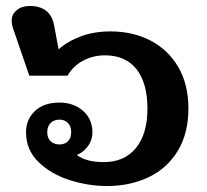

<svg xmlns="http://www.w3.org/2000/svg" viewBox="-20 -607 692 642"><path d="M67 -165Q67 -207 96.5 -235.5Q126 -264 179 -264Q226 -264 257.5 -236.5Q289 -209 289 -164Q289 -129 260 -103Q251 -95 237 -89Q267 -65 327 -65Q396 -65 434.5 -112Q473 -159 473 -244Q473 -329 436.5 -375.5Q400 -422 331 -422Q292 -422 258.5 -404.5Q225 -387 206 -354H78L24 -511Q19 -526 19 -539Q19 -559 36 -573Q53 -587 79 -587Q149 -587 161 -522L176 -442Q206 -469 250.5 -485.5Q295 -502 349 -502Q424 -502 483 -471.5Q542 -441 576 -383Q610 -325 610 -244Q610 -162 575 -103.5Q540 -45 478 -15Q416 15 337 15Q275 15 212.5 -5Q150 -25 108.5 -65.5Q67 -106 67 -165ZM218 -165Q218 -185 207 -196Q196 -207 179 -207Q161 -207 149.5 -196Q138 -185 138 -165Q138 -145 149.5 -134.5Q161 -124 179 -124Q196 -124 207 -134.5Q218 -145 218 -165Z"/></svg>

Font: Maitree
Style: Bold
Weight: 700
Designer: CadsonDemak Team
Foundry: CadsonDemak
Version: Version 1.002